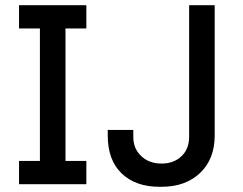

<svg xmlns="http://www.w3.org/2000/svg" viewBox="-20 -706 930 736"><path d="M311 -686V-597H231V-89H311V0H53V-89H133V-597H53V-686ZM803 -686V-187Q803 -96 747 -43Q691 10 600 10H591Q500 10 446.5 -41Q393 -92 393 -187V-208H491V-181Q491 -136 521.5 -107.5Q552 -79 599 -79Q646 -79 675.5 -107Q705 -135 705 -181V-686Z"/></svg>

Font: Chivo
Style: Regular
Weight: 400
Designer: Hector Gatti
Foundry: Omnibus-Type
Version: Version 1.007;PS 001.007;hotconv 1.0.88;makeotf.lib2.5.64775